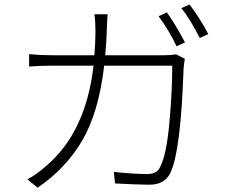

<svg xmlns="http://www.w3.org/2000/svg" viewBox="-20 -831 1040 879"><path d="M461.9 -578.1H730.5Q761.7 -578.1 787.1 -582L826.2 -561.5Q821.3 -534.2 820.3 -514.6Q807.6 -134.8 758.8 -37.1Q732.4 14.6 664.1 14.6Q614.3 14.6 506.8 8.8L501 -43.9Q593.8 -34.2 654.3 -34.2Q699.2 -34.2 712.9 -66.4Q742.2 -122.1 755.4 -268.1Q768.6 -414.1 768.6 -530.3H457Q431.6 -315.4 356.4 -187.5Q281.2 -59.6 152.3 28.3L105.5 -9.8Q144.5 -30.3 190.4 -70.3Q373 -224.6 408.2 -530.3H218.8Q156.2 -530.3 113.3 -526.4V-583Q165 -578.1 217.8 -578.1H412.1Q417 -636.7 417 -688.5Q417 -735.4 412.1 -765.6H472.7Q470.7 -746.1 468.8 -689.5Q467.8 -647.5 461.9 -578.1ZM706.1 -756.8 744.1 -774.4Q783.2 -718.8 827.1 -636.7L788.1 -619.1Q757.8 -685.5 706.1 -756.8ZM810.5 -793.9 847.7 -810.5Q898.4 -743.2 933.6 -674.8L894.5 -657.2Q850.6 -743.2 810.5 -793.9Z"/></svg>

Font: Gen Shin Gothic Monospace Light
Style: Regular
Weight: 300
Designer: [Source Han Sans]
Ryoko NISHIZUKA  (kana & ideographs); Paul D. Hunt (Latin, Greek & Cyrillic); Wenlong ZHANG  (bopomofo
Version: Version 1.002.20150607